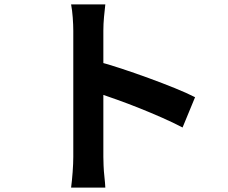

<svg xmlns="http://www.w3.org/2000/svg" viewBox="-20 -811 1040 875"><path d="M314 -96Q314 -115 314 -158.5Q314 -202 314 -259.5Q314 -317 314 -380Q314 -443 314 -501.5Q314 -560 314 -605Q314 -650 314 -671Q314 -697 311.5 -731Q309 -765 304 -791H460Q457 -765 454 -733.5Q451 -702 451 -671Q451 -643 451 -595Q451 -547 451 -488.5Q451 -430 451 -369.5Q451 -309 451 -253Q451 -197 451 -155.5Q451 -114 451 -96Q451 -82 452 -56.5Q453 -31 456 -4Q459 23 460 44H304Q308 14 311 -26Q314 -66 314 -96ZM421 -532Q471 -519 533 -498.5Q595 -478 658 -455Q721 -432 776.5 -409.5Q832 -387 869 -368L812 -230Q770 -252 719 -274.5Q668 -297 615.5 -318Q563 -339 512.5 -357Q462 -375 421 -389Z"/></svg>

Font: Noto Sans KR
Style: Bold
Weight: 700
Designer: Ryoko NISHIZUKA  (kana, bopomofo & ideographs); Paul D. Hunt (Latin, Greek & Cyrillic); Sandoll Communications , Soo-you
Foundry: Adobe
Version: Version 2.004-H2;hotconv 1.0.118;makeotfexe 2.5.65603